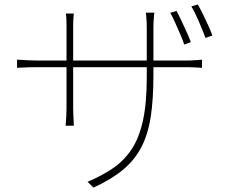

<svg xmlns="http://www.w3.org/2000/svg" viewBox="-20 -797 1040 866"><path d="M776 -748Q785 -732 797 -706.5Q809 -681 821 -654.5Q833 -628 841 -607L811 -596Q804 -617 792.5 -643.5Q781 -670 769.5 -696Q758 -722 748 -739ZM872 -777Q882 -760 894 -735.5Q906 -711 918 -685Q930 -659 938 -637L907 -626Q894 -660 876.5 -701Q859 -742 843 -768ZM672 -457Q672 -350 660 -271Q648 -192 618 -134Q588 -76 535.5 -32Q483 12 402 49L375 23Q439 -4 488.5 -37.5Q538 -71 572.5 -122Q607 -173 624.5 -252Q642 -331 642 -449V-669Q642 -698 640 -719Q638 -740 638 -740H676Q676 -740 674 -719Q672 -698 672 -669ZM313 -736Q313 -736 311.5 -720Q310 -704 310 -682V-306Q310 -292 311 -274Q312 -256 312.5 -243Q313 -230 313 -230H276Q276 -230 277 -242.5Q278 -255 279 -273Q280 -291 280 -306V-681Q280 -692 279.5 -708.5Q279 -725 277 -736ZM57 -528Q57 -528 72.5 -527Q88 -526 110 -525Q132 -524 149 -524H818Q845 -524 868 -526Q891 -528 891 -528V-491Q891 -491 868 -492.5Q845 -494 818 -494H149Q131 -494 109.5 -493.5Q88 -493 72.5 -492Q57 -491 57 -491Z"/></svg>

Font: Noto Sans TC
Style: Regular
Weight: 100
Designer: Ryoko NISHIZUKA 西塚涼子 (kana, bopomofo & ideographs); Paul D. Hunt (Latin, Greek & Cyrillic); Sandoll Communications 산돌커뮤니
Foundry: Adobe
Version: Version 2.004;hotconv 1.0.118;makeotfexe 2.5.65603